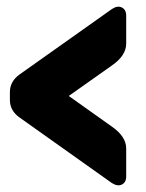

<svg xmlns="http://www.w3.org/2000/svg" viewBox="-20 -556 440 578"><path d="M9.8 -254.9V-278.8Q9.8 -311 39.1 -332L316.9 -528.8Q334 -540 346.9 -533.4Q359.9 -526.9 359.9 -508.8V-424.8Q359.9 -388.7 316.9 -358.9L187 -267.1L316.9 -174.8Q359.9 -145 359.9 -108.9V-24.9Q359.9 -6.8 346.9 -0.5Q334 5.9 316.9 -4.9L39.1 -202.1Q9.8 -222.7 9.8 -254.9Z"/></svg>

Font: Days One
Style: Regular
Weight: 400
Designer: Alexander Kalachev, Alexey Maslov, Jovanny Lemonad
Foundry: Alexander Kalachev, Alexey Maslov, Jovanny Lemonad
Version: Version 1.002